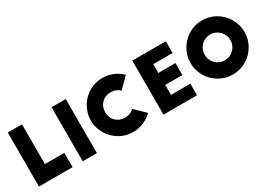

<svg xmlns="http://www.w3.org/2000/svg" viewBox="0 -1529 3207 2308"><g transform="rotate(-30 1603.5 -375.0)"><path d="M76.2 0Q105.5 0 192.4 0Q280.3 0 543 0Q543 -49.8 543 -198.2Q475.6 -198.2 273.4 -198.2Q273.4 -335.9 273.4 -750Q223.6 -750 76.2 -750Q76.2 -703.1 76.2 -561.5Q76.2 -421.9 76.2 0Z M683.6 0Q695.3 0 732.4 0Q769.5 0 880.9 0Q880.9 -187.5 880.9 -750Q831.1 -750 683.6 -750Q683.6 -703.1 683.6 -561.5Q683.6 -421.9 683.6 0Z M1652.3 -640.6Q1601.6 -692.4 1533.2 -720.7Q1464.8 -750 1387.7 -750Q1287.1 -750 1203.1 -701.2Q1119.1 -652.3 1069.3 -572.3Q1043 -529.3 1028.3 -479.5Q1012.7 -429.7 1012.7 -375Q1012.7 -320.3 1028.3 -270.5Q1043 -220.7 1069.3 -177.7Q1119.1 -97.7 1203.1 -48.8Q1287.1 0 1387.7 0Q1465.8 0 1534.2 -30.3Q1603.5 -59.6 1654.3 -111.3Q1607.4 -157.2 1513.7 -249Q1491.2 -224.6 1459 -211.9Q1426.8 -199.2 1387.7 -199.2Q1311.5 -199.2 1261.7 -249Q1211.9 -298.8 1211.9 -375Q1211.9 -451.2 1261.7 -501Q1311.5 -550.8 1387.7 -550.8Q1426.8 -550.8 1459 -538.1Q1491.2 -525.4 1513.7 -502Q1560.5 -547.9 1652.3 -640.6Z M1804.7 0Q1834 0 1920.9 0Q2008.8 0 2270.5 0Q2270.5 -40 2270.5 -161.1Q2203.1 -161.1 2002 -161.1Q2002 -195.3 2002 -298.8Q2060.5 -298.8 2239.3 -298.8Q2239.3 -340.8 2239.3 -464.8Q2179.7 -464.8 2002 -464.8Q2002 -495.1 2002 -586.9Q2068.4 -586.9 2270.5 -586.9Q2270.5 -627.9 2270.5 -750Q2154.3 -750 1804.7 -750Q1804.7 -703.1 1804.7 -561.5Q1804.7 -421.9 1804.7 0Z M2396.5 -374Q2396.5 -319.3 2411.1 -269.5Q2426.8 -219.7 2453.1 -176.8Q2502 -96.7 2585.9 -48.8Q2669.9 0 2770.5 0Q2825.2 0 2875 -14.6Q2925.8 -29.3 2968.8 -55.7Q3047.9 -105.5 3096.7 -189.5Q3145.5 -273.4 3145.5 -374Q3145.5 -428.7 3130.9 -478.5Q3116.2 -528.3 3089.8 -571.3Q3040 -652.3 2956.1 -701.2Q2872.1 -750 2770.5 -750Q2716.8 -750 2666 -735.4Q2616.2 -720.7 2574.2 -693.4Q2494.1 -643.6 2445.3 -559.6Q2396.5 -474.6 2396.5 -374ZM2950.2 -375Q2950.2 -301.8 2897.5 -249Q2844.7 -196.3 2770.5 -196.3Q2697.3 -196.3 2645.5 -249Q2592.8 -301.8 2592.8 -375Q2592.8 -449.2 2645.5 -502Q2697.3 -553.7 2770.5 -553.7Q2844.7 -553.7 2897.5 -502Q2950.2 -449.2 2950.2 -375Z"/></g></svg>

Font: Big John
Style: Regular
Weight: 400
Designer: Ion Lucin
Version: Version 1.000